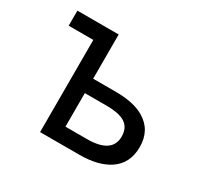

<svg xmlns="http://www.w3.org/2000/svg" viewBox="-163 -1008 1326 1256"><g transform="rotate(30 500.0 -380.0)"><path d="M85 -785.2H397V-451.2H565.9Q703.1 -451.2 780.8 -405.3Q884.8 -344.2 884.8 -216.3Q884.8 -91.3 791.5 -29.8Q708 24.9 568.8 24.9H271V-671.4H85ZM397 -342.3V-88.9H559.1Q748 -88.9 748 -216.8Q748 -296.9 679.2 -324.7Q636.2 -342.3 562 -342.3Z"/></g></svg>

Font: BIZ UDPGothic
Style: Bold
Weight: 700
Designer: TypeBank Co., Ltd.
Foundry: Morisawa Inc.
Version: Version 1.051